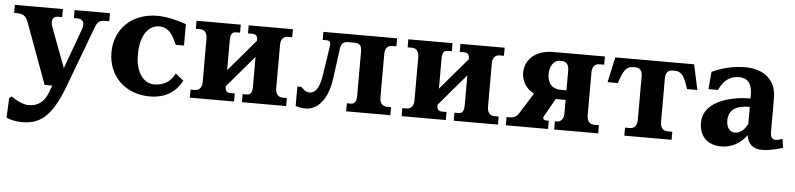

<svg xmlns="http://www.w3.org/2000/svg" viewBox="-46 -759 5215 1259"><g transform="rotate(5 2562.0 -130.0)"><path d="M104 -395 249 0H299L285 39C257 117 211 141 155 141C121 141 75 119 41 94L25 106L19 236C42 246 81 256 122 256C237 256 315 204 392 0L540 -395C554 -432 562 -453 608 -453H635V-506H402V-453H429C462 -453 477 -427 461 -384L365 -121L266 -384C250 -427 265 -453 298 -453H325V-506H9V-453H28C76 -453 90 -433 104 -395Z M1083 -337H1137V-478C1074 -500 1006 -516 946 -516C782 -516 667 -407 667 -251C667 -95 780 15 942 15C1048 15 1113 -33 1153 -107L1099 -150C1074 -91 1018 -66 965 -66C900 -66 841 -126 841 -251C841 -388 900 -448 964 -448C1006 -448 1036 -427 1058 -387C1065 -374 1072 -361 1083 -337Z M1433 -91V-95L1611 -304V-111C1611 -74 1604 -53 1574 -53H1548V0H1839V-53H1811C1781 -53 1764 -74 1764 -111V-395C1764 -432 1781 -453 1811 -453H1839V-506H1548V-453H1574C1604 -453 1611 -439 1611 -415V-410L1433 -201V-395C1433 -432 1440 -453 1470 -453H1496V-506H1205V-453H1233C1263 -453 1280 -432 1280 -395V-111C1280 -74 1263 -53 1233 -53H1205V0H1496V-53H1470C1440 -53 1433 -67 1433 -91Z M2040 -506V-453H2063C2090 -453 2094 -441 2090 -413L2060 -216C2045 -119 2009 -102 1985 -102C1956 -102 1944 -118 1928 -134H1901V-6C1921 1 1947 5 1967 5C2039 5 2110 -58 2130 -204L2157 -404C2161 -437 2175 -453 2207 -453H2248C2290 -453 2297 -432 2297 -395V-111C2297 -74 2290 -53 2260 -53H2234V0H2525V-53H2497C2467 -53 2450 -74 2450 -111V-395C2450 -432 2467 -453 2497 -453H2525V-506Z M2827 -91V-95L3005 -304V-111C3005 -74 2998 -53 2968 -53H2942V0H3233V-53H3205C3175 -53 3158 -74 3158 -111V-395C3158 -432 3175 -453 3205 -453H3233V-506H2942V-453H2968C2998 -453 3005 -439 3005 -415V-410L2827 -201V-395C2827 -432 2834 -453 2864 -453H2890V-506H2599V-453H2627C2657 -453 2674 -432 2674 -395V-111C2674 -74 2657 -53 2627 -53H2599V0H2890V-53H2864C2834 -53 2827 -67 2827 -91Z M3893 -506H3557C3424 -506 3368 -430 3368 -353C3368 -303 3393 -252 3451 -223L3365 -86C3352 -66 3336 -54 3306 -54H3285V0H3563V-54H3554C3527 -54 3518 -66 3531 -86L3596 -200H3661V-112C3661 -75 3644 -54 3614 -54H3603V0H3893V-54H3861C3831 -54 3814 -75 3814 -112V-394C3814 -431 3831 -452 3861 -452H3893ZM3535 -360C3535 -407 3559 -452 3601 -452H3614C3644 -452 3661 -431 3661 -394V-263H3625C3555 -263 3535 -312 3535 -360Z M4480 -506H3961L3925 -340H3993L3998 -355C4018 -414 4035 -453 4085 -453H4097C4127 -453 4144 -435 4144 -398V-111C4144 -74 4127 -53 4097 -53H4065V0H4376V-53H4344C4314 -53 4297 -74 4297 -111V-398C4297 -435 4314 -453 4344 -453H4356C4406 -453 4423 -414 4443 -355L4448 -340H4516Z M4815 -516C4745 -516 4668 -500 4598 -467L4588 -352H4650C4679 -411 4715 -448 4783 -448C4836 -448 4868 -412 4868 -342V-315C4704 -314 4558 -253 4558 -130C4558 -37 4615 15 4704 15C4772 15 4830 -18 4870 -73C4879 -20 4910 14 4968 14C5004 14 5032 11 5109 -11L5100 -70C5079 -61 5067 -59 5054 -59C5033 -59 5021 -76 5021 -107V-331C5021 -452 4938 -516 4815 -516ZM4729 -158C4729 -233 4783 -259 4868 -260V-148C4848 -107 4819 -83 4785 -83C4752 -83 4729 -111 4729 -158Z"/></g></svg>

Font: LT Superior Serif ExtraBold
Style: Regular
Weight: 800
Designer: Daniel Lyons
Foundry: LyonsType
Version: Version 2.120;FEAKit 1.0